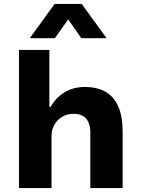

<svg xmlns="http://www.w3.org/2000/svg" viewBox="-20 -960 723 980"><path d="M77 0V-705H232V-415H239Q264 -461 309 -488.5Q354 -516 413 -516Q475 -516 518 -492Q561 -468 583.5 -417Q606 -366 606 -288V0H441V-282Q441 -314 431.5 -335.5Q422 -357 403.5 -368Q385 -379 356 -379Q324 -379 298.5 -364.5Q273 -350 258 -324Q243 -298 243 -266V0ZM132 -765 259 -940H397L524 -765H395L328 -861L260 -765Z"/></svg>

Font: Nunito Sans 6pt ExtraBold
Style: Regular
Weight: 800
Version: Version 3.101;gftools[0.9.27]